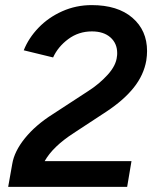

<svg xmlns="http://www.w3.org/2000/svg" viewBox="-20 -732 611 752"><path d="M187 -285 325 -375Q369 -403 402 -439.5Q435 -476 438 -511Q439 -515 439 -524Q439 -562 412.5 -585.5Q386 -609 340 -609Q288 -609 247.5 -579Q207 -549 188 -507L73 -535Q92 -583 131 -623.5Q170 -664 224 -688Q278 -712 339 -712Q441 -712 498.5 -662.5Q556 -613 556 -532Q556 -515 553 -495Q543 -438 504 -389Q465 -340 397 -295L269 -211Q187 -158 155 -101H495L478 0H12L28 -90Q36 -139 77.5 -190.5Q119 -242 187 -285Z"/></svg>

Font: Oak Sans Semibold
Style: Italic
Weight: 600
Italic angle: -9.49998°
Foundry: Erik Kennedy, Walven
Version: Version 1.000